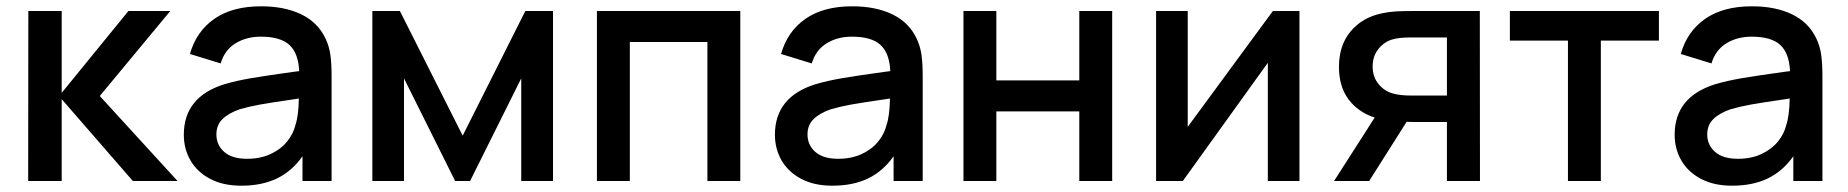

<svg xmlns="http://www.w3.org/2000/svg" viewBox="-20 -575 5870 610"><path d="M69.5 0 70 -540H176V-280L388 -540H521L297 -270L544 0H402L176 -260V0Z M1033.5 -332.5V0H941V-78.5Q907.5 -31 859.8 -8Q812 15 746.5 15Q688.5 15 647.5 -6.8Q606.5 -28.5 585.2 -65.2Q564 -102 564 -147Q564 -266.5 691.5 -307Q730 -318.5 778.8 -326.8Q827.5 -335 914 -347L930.5 -349Q928 -406 899.5 -432.2Q871 -458.5 808.5 -458.5Q763 -458.5 728.5 -437.5Q694 -416.5 681 -373.5L583.5 -403.5Q603.5 -475 660.8 -515Q718 -555 809.5 -555Q884 -555 937 -529.5Q990 -504 1014.5 -452Q1026 -427.5 1029.8 -399.8Q1033.5 -372 1033.5 -332.5ZM918.5 -177.5Q928.5 -206.5 929.5 -262L916.5 -260Q843.5 -249.5 807.2 -243Q771 -236.5 742 -228Q707 -216 687.2 -197Q667.5 -178 667.5 -148Q667.5 -114.5 692.2 -92.5Q717 -70.5 765 -70.5Q807.5 -70.5 840 -85.8Q872.5 -101 892.2 -125.5Q912 -150 918.5 -177.5Z M1163 0V-540H1250.5L1450 -144L1649 -540H1737V0H1636V-326L1473.5 0H1426L1263.5 -326V0Z M1876.5 0V-540H2332V0H2227.5V-441.5H1981V0Z M2911.5 -332.5V0H2819V-78.5Q2785.5 -31 2737.8 -8Q2690 15 2624.5 15Q2566.5 15 2525.5 -6.8Q2484.5 -28.5 2463.2 -65.2Q2442 -102 2442 -147Q2442 -266.5 2569.5 -307Q2608 -318.5 2656.8 -326.8Q2705.5 -335 2792 -347L2808.5 -349Q2806 -406 2777.5 -432.2Q2749 -458.5 2686.5 -458.5Q2641 -458.5 2606.5 -437.5Q2572 -416.5 2559 -373.5L2461.5 -403.5Q2481.5 -475 2538.8 -515Q2596 -555 2687.5 -555Q2762 -555 2815 -529.5Q2868 -504 2892.5 -452Q2904 -427.5 2907.8 -399.8Q2911.5 -372 2911.5 -332.5ZM2796.5 -177.5Q2806.5 -206.5 2807.5 -262L2794.5 -260Q2721.5 -249.5 2685.2 -243Q2649 -236.5 2620 -228Q2585 -216 2565.2 -197Q2545.5 -178 2545.5 -148Q2545.5 -114.5 2570.2 -92.5Q2595 -70.5 2643 -70.5Q2685.5 -70.5 2718 -85.8Q2750.5 -101 2770.2 -125.5Q2790 -150 2796.5 -177.5Z M3041 0V-540H3145.5V-319.5H3409V-540H3513.5V0H3409V-221H3145.5V0Z M4108.5 -540V0H4008V-375.5L3738 0H3653V-540H3753.5V-172L4024 -540Z M4577 0V-187.5H4470Q4456.5 -187.5 4449 -188L4330 0H4218.5L4347.5 -201.5Q4295 -218.5 4264.5 -259.2Q4234 -300 4234 -362.5Q4234 -431 4271 -475.2Q4308 -519.5 4369.5 -532.5Q4392 -537.5 4415.2 -538.8Q4438.5 -540 4467 -540H4681.5L4682 0ZM4577 -271.5V-456H4461Q4424.5 -456 4403 -449.5Q4377.5 -442 4359.2 -419.2Q4341 -396.5 4341 -363.5Q4341 -330.5 4359.8 -307.8Q4378.5 -285 4407 -277.5Q4430 -271.5 4461 -271.5Z M4961.5 0V-446H4777V-540H5250.5V-446H5066V0Z M5770 -332.5V0H5677.5V-78.5Q5644 -31 5596.2 -8Q5548.5 15 5483 15Q5425 15 5384 -6.8Q5343 -28.5 5321.8 -65.2Q5300.5 -102 5300.5 -147Q5300.5 -266.5 5428 -307Q5466.5 -318.5 5515.2 -326.8Q5564 -335 5650.5 -347L5667 -349Q5664.5 -406 5636 -432.2Q5607.5 -458.5 5545 -458.5Q5499.5 -458.5 5465 -437.5Q5430.5 -416.5 5417.5 -373.5L5320 -403.5Q5340 -475 5397.2 -515Q5454.5 -555 5546 -555Q5620.5 -555 5673.5 -529.5Q5726.5 -504 5751 -452Q5762.5 -427.5 5766.2 -399.8Q5770 -372 5770 -332.5ZM5655 -177.5Q5665 -206.5 5666 -262L5653 -260Q5580 -249.5 5543.8 -243Q5507.5 -236.5 5478.5 -228Q5443.5 -216 5423.8 -197Q5404 -178 5404 -148Q5404 -114.5 5428.8 -92.5Q5453.5 -70.5 5501.5 -70.5Q5544 -70.5 5576.5 -85.8Q5609 -101 5628.8 -125.5Q5648.5 -150 5655 -177.5Z"/></svg>

Font: Manrope KiralyPet SmBd KiralyPet
Style: Regular
Weight: 600
Designer: Mikhail Sharanda
Foundry: Mikhail Sharanda
Version: Version 4.502